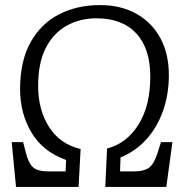

<svg xmlns="http://www.w3.org/2000/svg" viewBox="-20 -735 729 755"><path d="M43 0 26 -176H71L80 -141Q91 -94 109.5 -77.5Q128 -61 170 -61H238L240 -106Q149 -138 104 -213.5Q59 -289 59 -384Q59 -495 100 -568.5Q141 -642 212 -678.5Q283 -715 373 -715Q456 -715 517 -680.5Q578 -646 611 -584.5Q644 -523 644 -440Q644 -364 621 -299Q598 -234 555.5 -187Q513 -140 454 -116L452 -61H506Q549 -61 568.5 -77.5Q588 -94 602 -141L613 -176H658L634 0H394L401 -151Q478 -171 524.5 -245Q571 -319 571 -434Q571 -544 516 -603.5Q461 -663 359 -663Q295 -663 243 -634.5Q191 -606 160.5 -547.5Q130 -489 130 -397Q130 -303 173 -235.5Q216 -168 297 -149L289 0Z"/></svg>

Font: Literata 12pt Light
Style: Italic
Weight: 300
Italic angle: -2°
Designer: Latin by Veronika Burian and Jose Scaglione. Greek by Irene Vlachou. Cyrillic by Vera Evstafieva
Foundry: TypeTogether
Version: Version 3.002